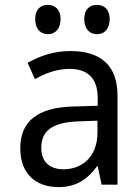

<svg xmlns="http://www.w3.org/2000/svg" viewBox="-20 -756 570 786"><path d="M377 -616C406 -616 429 -636 429 -678C429 -718 406 -736 377 -736C348 -736 325 -719 325 -678C325 -636 348 -616 377 -616ZM176 -616C204 -616 228 -636 228 -678C228 -718 204 -736 176 -736C147 -736 124 -719 124 -678C124 -636 147 -616 176 -616ZM220 10C290 10 338 -21 377 -75H380L396 0H461V-365C461 -489 391 -547 269 -547C198 -547 145 -527 93 -499L123 -432C165 -456 213 -474 264 -474C332 -474 380 -443 380 -354V-323L279 -320C137 -316 63 -262 63 -149C63 -41 130 10 220 10ZM240 -63C189 -63 149 -88 149 -151C149 -220 194 -255 299 -259L379 -262V-214C379 -110 312 -63 240 -63Z"/></svg>

Font: Noto Sans Mono Condensed
Style: Regular
Weight: 400
Width: 3
Designer: Monotype Design Team
Foundry: Monotype Imaging Inc.
Version: Version 2.014